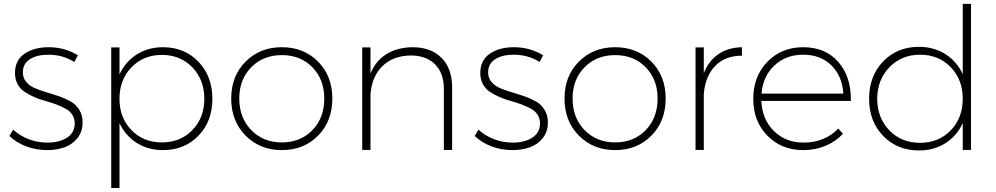

<svg xmlns="http://www.w3.org/2000/svg" viewBox="-20 -762 5065 976"><path d="M357.9 -446.8Q299.3 -483.9 226.1 -483.9Q168 -483.9 132.1 -461.2Q96.2 -438.5 96.2 -394Q96.2 -365.7 113 -345.7Q129.9 -325.7 156.5 -314.2Q183.1 -302.7 215.6 -293.2Q248 -283.7 280.5 -272.5Q313 -261.2 339.6 -246.1Q366.2 -231 383.1 -203.6Q399.9 -176.3 399.9 -139.2Q399.9 -92.8 373.8 -60.1Q347.7 -27.3 308.1 -13.2Q268.6 1 219.2 1Q164.1 1 113.8 -17.8Q63.5 -36.6 27.8 -70.8L46.9 -103Q80.6 -71.8 126.2 -54.4Q171.9 -37.1 221.2 -37.1Q279.8 -37.1 318.8 -61Q357.9 -85 359.9 -131.8Q360.4 -158.2 347.9 -178Q335.4 -197.8 314.2 -209.2Q293 -220.7 265.6 -231.2Q238.3 -241.7 209.5 -249.3Q180.7 -256.8 153.3 -269Q126 -281.2 104.2 -295.7Q82.5 -310.1 69.3 -334.5Q56.2 -358.9 56.2 -391.1Q56.2 -455.6 104.5 -488.8Q152.8 -522 227.1 -522Q308.6 -522 376 -481Z M808.6 -522Q918 -522 988.8 -448.2Q1059.6 -374.5 1059.6 -259.8Q1059.6 -145.5 989 -72.3Q918.5 1 808.6 1Q732.9 1 675 -35.6Q617.2 -72.3 587.4 -136.2V193.8H545.4V-521H587.4V-383.8Q617.2 -448.2 675 -485.1Q732.9 -522 808.6 -522ZM802.7 -38.1Q897 -38.1 957.8 -100.6Q1018.6 -163.1 1018.6 -259.8Q1018.6 -356.4 957.8 -419.7Q897 -482.9 802.7 -482.9Q709 -482.9 648.2 -419.7Q587.4 -356.4 587.4 -259.8Q587.4 -163.1 648.2 -100.6Q709 -38.1 802.7 -38.1Z M1412.6 -522Q1524.4 -522 1596.9 -448.7Q1669.4 -375.5 1669.4 -261.2Q1669.4 -146 1596.9 -72.5Q1524.4 1 1412.6 1Q1301.3 1 1228.3 -72.8Q1155.3 -146.5 1155.3 -261.2Q1155.3 -375.5 1228.3 -448.7Q1301.3 -522 1412.6 -522ZM1412.6 -481.9Q1318.4 -481.9 1257.3 -420.2Q1196.3 -358.4 1196.3 -261.2Q1196.3 -163.1 1257.3 -100.6Q1318.4 -38.1 1412.6 -38.1Q1507.3 -38.1 1567.9 -100.3Q1628.4 -162.6 1628.4 -261.2Q1628.4 -358.4 1567.9 -420.2Q1507.3 -481.9 1412.6 -481.9Z M2076.2 -522Q2171.4 -522 2224.9 -467.5Q2278.3 -413.1 2278.3 -317.9V0H2236.3V-310.1Q2236.3 -390.1 2191.4 -435.1Q2146.5 -480 2066.4 -480Q1976.6 -478 1923.3 -425.3Q1870.1 -372.6 1863.3 -282.2V0H1821.3V-521H1863.3V-388.2Q1889.6 -452.6 1943.8 -486.6Q1998 -520.5 2076.2 -522Z M2723.1 -446.8Q2664.6 -483.9 2591.3 -483.9Q2533.2 -483.9 2497.3 -461.2Q2461.4 -438.5 2461.4 -394Q2461.4 -365.7 2478.3 -345.7Q2495.1 -325.7 2521.7 -314.2Q2548.3 -302.7 2580.8 -293.2Q2613.3 -283.7 2645.8 -272.5Q2678.2 -261.2 2704.8 -246.1Q2731.4 -231 2748.3 -203.6Q2765.1 -176.3 2765.1 -139.2Q2765.1 -92.8 2739 -60.1Q2712.9 -27.3 2673.3 -13.2Q2633.8 1 2584.5 1Q2529.3 1 2479 -17.8Q2428.7 -36.6 2393.1 -70.8L2412.1 -103Q2445.8 -71.8 2491.5 -54.4Q2537.1 -37.1 2586.4 -37.1Q2645 -37.1 2684.1 -61Q2723.1 -85 2725.1 -131.8Q2725.6 -158.2 2713.1 -178Q2700.7 -197.8 2679.4 -209.2Q2658.2 -220.7 2630.9 -231.2Q2603.5 -241.7 2574.7 -249.3Q2545.9 -256.8 2518.6 -269Q2491.2 -281.2 2469.5 -295.7Q2447.8 -310.1 2434.6 -334.5Q2421.4 -358.9 2421.4 -391.1Q2421.4 -455.6 2469.7 -488.8Q2518.1 -522 2592.3 -522Q2673.8 -522 2741.2 -481Z M3106.9 -522Q3218.8 -522 3291.3 -448.7Q3363.8 -375.5 3363.8 -261.2Q3363.8 -146 3291.3 -72.5Q3218.8 1 3106.9 1Q2995.6 1 2922.6 -72.8Q2849.6 -146.5 2849.6 -261.2Q2849.6 -375.5 2922.6 -448.7Q2995.6 -522 3106.9 -522ZM3106.9 -481.9Q3012.7 -481.9 2951.7 -420.2Q2890.6 -358.4 2890.6 -261.2Q2890.6 -163.1 2951.7 -100.6Q3012.7 -38.1 3106.9 -38.1Q3201.7 -38.1 3262.2 -100.3Q3322.8 -162.6 3322.8 -261.2Q3322.8 -358.4 3262.2 -420.2Q3201.7 -481.9 3106.9 -481.9Z M3557.6 -390.1Q3582.5 -453.1 3632.1 -486.8Q3681.6 -520.5 3751.5 -522V-479Q3666 -479 3615.2 -426.5Q3564.5 -374 3557.6 -282.2V0H3515.6V-521H3557.6Z M4063 -522Q4176.3 -522 4241.9 -446.5Q4307.6 -371.1 4305.2 -249H3850.1Q3854.5 -154.3 3914.3 -95.7Q3974.1 -37.1 4065.4 -37.1Q4118.7 -37.1 4164.1 -55.7Q4209.5 -74.2 4241.2 -108.9L4265.1 -82Q4228.5 -42.5 4176.5 -20.8Q4124.5 1 4063 1Q3952.6 1 3880.9 -72.3Q3809.1 -145.5 3809.1 -259.8Q3809.1 -374 3880.9 -448Q3952.6 -522 4063 -522ZM3851.1 -286.1H4267.1Q4261.2 -375.5 4206.3 -429.7Q4151.4 -483.9 4063 -483.9Q3975.1 -483.9 3916.7 -429.4Q3858.4 -375 3851.1 -286.1Z M4874 -742.2H4916V0H4874V-136.2Q4844.2 -71.3 4785.9 -34.2Q4727.5 2.9 4651.9 2.9Q4541 2.9 4469.5 -71Q4397.9 -145 4397.9 -259.8Q4397.9 -375 4469.2 -449.5Q4540.5 -523.9 4650.9 -523.9Q4727.5 -523.9 4785.9 -486.8Q4844.2 -449.7 4874 -384.8ZM4657.2 -36.1Q4751.5 -36.1 4812.7 -99.1Q4874 -162.1 4874 -259.8Q4874 -357.4 4812.7 -420.7Q4751.5 -483.9 4657.2 -483.9Q4563 -483.9 4501.5 -420.4Q4439.9 -356.9 4439 -259.8Q4439.9 -162.1 4501 -99.1Q4562 -36.1 4657.2 -36.1Z"/></svg>

Font: Montserrat-Arabic ExtraLight
Style: Regular
Weight: 275
Designer: Mohamed Gaber
Foundry: Kief Type Foundry
Version: Version 5.008;PS 005.008;hotconv 1.0.88;makeotf.lib2.5.64775